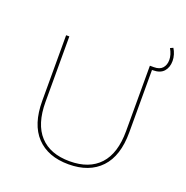

<svg xmlns="http://www.w3.org/2000/svg" viewBox="-147 -981 1087 1120"><g transform="rotate(20 397.0 -421.0)"><path d="M127 -293V-700H147V-294Q147 -156 211.5 -86Q276 -16 397 -16Q518 -16 582.5 -86Q647 -156 647 -294V-700H667V-293Q667 -147 596 -72Q525 3 397 3Q269 3 198 -72Q127 -147 127 -293ZM662 -700H672Q708 -700 725 -719.5Q742 -739 742 -770Q742 -802 722 -837L740 -845Q750 -830 756 -810Q762 -790 762 -771Q762 -731 740 -706Q718 -681 672 -681H662Z"/></g></svg>

Font: iiserrat Thin
Style: Regular
Weight: 100
Designer: Akira Ohta
Foundry: Akira Ohta
Version: Version 1.200;Glyphs 3.3.1 (3343)